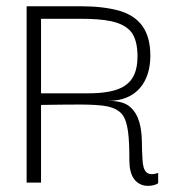

<svg xmlns="http://www.w3.org/2000/svg" viewBox="-20 -583 560 613"><path d="M111 0V-248C207 -249 281 -252 325 -243C345 -238 360 -230 370 -218C389 -193 393 -148 393 -71C393 30 471 13 485 2V-31C448 -18 437 -37 435 -73C434 -90 433 -110 433 -131C432 -174 425 -216 395 -242C380 -255 357 -261 326 -261C416 -261 460 -322 460 -405C460 -486 425 -530 360 -549C327 -558 287 -563 240 -563H65V0ZM111 -523H234C313 -523 369 -516 398 -482C412 -465 419 -438 419 -403C419 -311 366 -285 258 -285H111Z"/></svg>

Font: OSH Darker Grotesque
Style: Regular
Weight: 400
Designer: Gabriel Lam
Foundry: TypeRant
Version: Version 1.000;Glyphs 3.1.1 (3148)